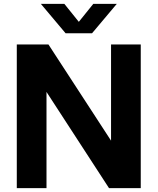

<svg xmlns="http://www.w3.org/2000/svg" viewBox="-20 -969 812 989"><path d="M66.5 0V-740H229.5L580 -201.5H552V-740H705V0H541.5L191.5 -538.5H219.5V0ZM318 -797.5 190.5 -949H311.5L398.5 -841H373.5L460.5 -949H581.5L454 -797.5Z"/></svg>

Font: Encode Sans Condensed Thin
Style: Bold
Weight: 700
Version: Version 3.002